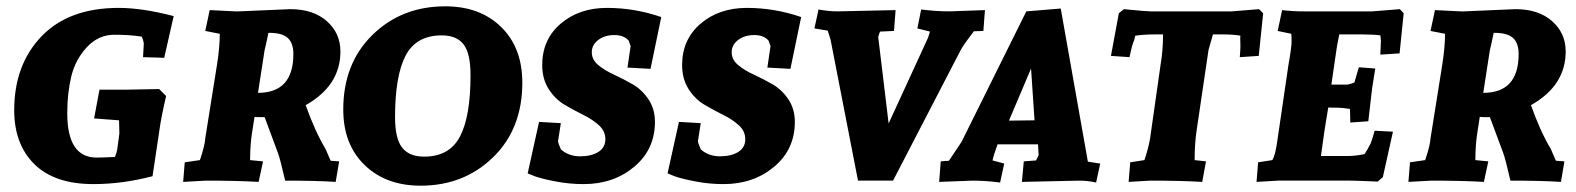

<svg xmlns="http://www.w3.org/2000/svg" viewBox="-20 -572 4991 608"><path d="M356 -547Q430 -547 530 -521L500 -389L433 -391L435 -428Q437 -437 429 -456Q392 -462 342 -462Q292 -462 255.5 -423Q219 -384 206 -331Q193 -278 193 -213Q193 -73 286 -73Q304 -73 344 -75Q349 -88 351 -97L358 -149L357 -191L278 -197L295 -288H378L484 -290L506 -268Q490 -199 485 -161L463 -14Q367 11 276 11Q153 11 89 -52Q25 -115 25 -223Q25 -367 111.5 -457Q198 -547 356 -547Z M736 -536 899 -543Q972 -543 1015 -505Q1058 -467 1058 -409Q1058 -301 948 -239Q977 -157 1011 -100L1027 -63L1054 -61L1043 4Q983 0 883 0Q867 -70 860 -88L818 -201H802Q793 -201 786 -202L779 -157Q772 -116 772 -65L813 -61L799 4Q731 0 632 0L560 4L565 -58L613 -65Q629 -112 630 -134L667 -366Q676 -423 676 -465L630 -474L644 -540L725 -536Q730 -536 736 -536ZM833 -468H830Q819 -415 818 -414L797 -278Q909 -278 909 -401Q909 -436 891 -452Q873 -468 833 -468Z M1634 -310Q1634 -164 1541.5 -74Q1449 16 1312 16Q1202 16 1134.5 -49.5Q1067 -115 1067 -225Q1067 -371 1159.5 -461.5Q1252 -552 1390 -552Q1500 -552 1567 -486.5Q1634 -421 1634 -310ZM1231 -201Q1231 -133 1253.5 -104.5Q1276 -76 1323 -76Q1403 -76 1436.5 -139.5Q1470 -203 1470 -334Q1470 -403 1448 -431.5Q1426 -460 1379 -460Q1298 -460 1264.5 -396Q1231 -332 1231 -201Z M1756 -182 1747 -124Q1747 -121 1756 -99Q1781 -77 1817 -77Q1853 -77 1875 -91Q1897 -105 1897 -131Q1897 -157 1876.5 -175.5Q1856 -194 1826.5 -208.5Q1797 -223 1767.5 -240.5Q1738 -258 1717.5 -290Q1697 -322 1697 -366Q1697 -447 1755.5 -497Q1814 -547 1902 -547Q1990 -547 2074 -518L2040 -354L1967 -358Q1977 -424 1977 -426L1971 -443Q1956 -461 1925.5 -461Q1895 -461 1874.5 -445.5Q1854 -430 1854 -406.5Q1854 -383 1874.5 -366Q1895 -349 1924.5 -335.5Q1954 -322 1983.5 -305Q2013 -288 2033.5 -257.5Q2054 -227 2054 -186Q2054 -99 1988.5 -44Q1923 11 1828 11Q1783 11 1739 2.5Q1695 -6 1673 -14L1651 -23L1687 -186Z M2199 -182 2190 -124Q2190 -121 2199 -99Q2224 -77 2260 -77Q2296 -77 2318 -91Q2340 -105 2340 -131Q2340 -157 2319.5 -175.5Q2299 -194 2269.5 -208.5Q2240 -223 2210.5 -240.5Q2181 -258 2160.5 -290Q2140 -322 2140 -366Q2140 -447 2198.5 -497Q2257 -547 2345 -547Q2433 -547 2517 -518L2483 -354L2410 -358Q2420 -424 2420 -426L2414 -443Q2399 -461 2368.5 -461Q2338 -461 2317.5 -445.5Q2297 -430 2297 -406.5Q2297 -383 2317.5 -366Q2338 -349 2367.5 -335.5Q2397 -322 2426.5 -305Q2456 -288 2476.5 -257.5Q2497 -227 2497 -186Q2497 -99 2431.5 -44Q2366 11 2271 11Q2226 11 2182 2.5Q2138 -6 2116 -14L2094 -23L2130 -186Z M2697 0 2610 -447 2601 -475 2559 -482 2572 -542Q2604 -536 2633 -536L2816 -540L2811 -474L2767 -472Q2766 -472 2761 -455L2794 -181L2919 -453L2925 -472L2885 -482L2897 -542Q2944 -536 2987 -536L3099 -540L3094 -474L3064 -473Q3028 -426 3022 -413L2808 0Z M3464 -54 3451 6Q3425 0 3397 0L3216 4L3222 -61L3261 -64L3269 -81L3267 -115H3139L3128 -83L3123 -64L3160 -54L3147 6Q3102 0 3060 0L2954 4L2959 -61L2985 -63L3025 -123L3230 -536L3339 -545L3425 -60ZM3245 -355 3175 -190 3256 -191Z M3821 -463 3807 -414 3769 -157Q3763 -116 3763 -65L3799 -61L3787 4Q3720 0 3622 0L3554 4L3559 -58L3604 -65Q3616 -100 3622 -134L3655 -366Q3663 -412 3663 -463H3635Q3605 -463 3575 -459Q3572 -450 3572 -446Q3564 -428 3557 -391L3498 -395L3523 -530L3539 -543Q3609 -536 3623 -536H3881L3967 -543L3980 -530L3966 -395L3906 -391Q3908 -414 3908 -427Q3908 -440 3907.5 -446.5Q3907 -453 3908 -459Q3886 -463 3854 -463Z M4221 -463Q4212 -418 4212 -414L4196 -304H4242Q4253 -304 4269 -311L4283 -359L4335 -355Q4327 -307 4325 -292L4313 -188L4256 -184L4255 -227Q4231 -231 4215 -231H4203Q4186 -232 4186 -231L4174 -157L4163 -78H4248Q4273 -78 4301 -84Q4311 -99 4321 -119Q4328 -139 4333 -158L4391 -155L4359 -11L4343 3Q4274 0 4258 0H4027L3959 4L3964 -58L4009 -65Q4019 -80 4026 -134L4060 -366Q4070 -422 4070 -440.5Q4070 -459 4069 -465L4026 -474L4040 -540Q4073 -536 4107 -536H4326L4413 -543L4425 -530L4412 -403L4351 -399L4353 -446Q4352 -447 4352 -452.5Q4352 -458 4351 -460Q4330 -463 4293 -463Z M4616 -536 4779 -543Q4852 -543 4895 -505Q4938 -467 4938 -409Q4938 -301 4828 -239Q4857 -157 4891 -100L4907 -63L4934 -61L4923 4Q4863 0 4763 0Q4747 -70 4740 -88L4698 -201H4682Q4673 -201 4666 -202L4659 -157Q4652 -116 4652 -65L4693 -61L4679 4Q4611 0 4512 0L4440 4L4445 -58L4493 -65Q4509 -112 4510 -134L4547 -366Q4556 -423 4556 -465L4510 -474L4524 -540L4605 -536Q4610 -536 4616 -536ZM4713 -468H4710Q4699 -415 4698 -414L4677 -278Q4789 -278 4789 -401Q4789 -436 4771 -452Q4753 -468 4713 -468Z"/></svg>

Font: Andada SC
Style: Bold Italic
Weight: 700
Italic angle: -8.29999°
Designer: Carolina Giovagnoli
Foundry: Carolina Giovagnoli
Version: Version 1.003